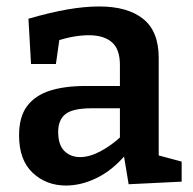

<svg xmlns="http://www.w3.org/2000/svg" viewBox="-20 -563 596 594"><path d="M471 -63 453 -87 542 -63V-1L378 7L362 -89L370 -86Q329 -37 280.5 -13Q232 11 184 11Q123 11 81 -28.5Q39 -68 39 -144Q39 -202 64 -235Q89 -268 134.5 -282.5Q180 -297 245 -297H360L351 -286V-362Q351 -411 326 -432.5Q301 -454 255 -454Q232 -454 206.5 -449.5Q181 -445 151 -435L165 -450L153 -365H76L68 -505Q133 -524 187 -533.5Q241 -543 287 -543Q375 -543 423 -504.5Q471 -466 471 -384ZM160 -155Q160 -115 179 -96Q198 -77 228 -77Q257 -77 291 -95Q325 -113 357 -143L351 -119V-238L360 -228H264Q205 -228 182.5 -210Q160 -192 160 -155Z"/></svg>

Font: Bitter Thin SemiBold
Style: Regular
Weight: 600
Version: Version 2.002